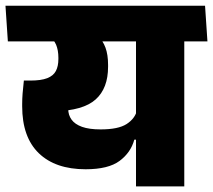

<svg xmlns="http://www.w3.org/2000/svg" viewBox="-44 -664 760 684"><path d="M612.5 -559.5H440.5V0H612.5ZM416.5 -516.5H695L686.5 -643.5H408ZM-24.5 -643.5 -16 -516.5H645L636 -643.5ZM302 -540H124.5Q147.5 -524.5 155.8 -504.8Q164 -485 164 -458.5V-454Q164 -428 155 -411Q146 -394 124.2 -385.5Q102.5 -377 64 -377H41L95 -266L150.5 -267.5Q252.5 -270 296.8 -309.8Q341 -349.5 341 -426V-433Q341 -469 331.8 -494.2Q322.5 -519.5 302 -540ZM35 -293.5V-285.5Q35 -175.5 94.2 -118.2Q153.5 -61 261 -61Q342 -61 382 -90.8Q422 -120.5 434.5 -166.5H451.5L444.5 -272Q437 -241.5 407.2 -222.2Q377.5 -203 314.5 -203Q273.5 -203 248 -212.2Q222.5 -221.5 210.8 -238Q199 -254.5 199 -276V-339L41 -377Q38 -350.5 36.5 -331Q35 -311.5 35 -293.5Z"/></svg>

Font: Anek Devanagari Medium ExtraBold
Style: Regular
Weight: 800
Version: Version 1.003